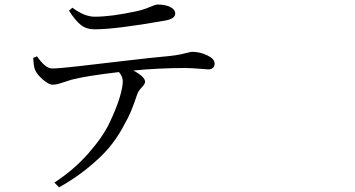

<svg xmlns="http://www.w3.org/2000/svg" viewBox="-20 -759 1540 833"><path d="M279.3 -712.9 293.9 -725.6Q346.7 -686.5 390.6 -686.5Q462.9 -686.5 571.3 -710Q602.5 -716.8 628.4 -728Q654.3 -739.3 664.1 -739.3Q697.3 -739.3 718.8 -728.5Q740.2 -717.8 740.2 -700.2Q740.2 -677.7 697.3 -669.9Q482.4 -631.8 390.6 -631.8Q354.5 -631.8 330.6 -650.9Q306.6 -669.9 279.3 -712.9ZM124 -507.8 140.6 -514.6Q176.8 -461.9 206.1 -461.9Q235.4 -461.9 320.3 -471.7Q405.3 -481.4 521 -495.1Q636.7 -508.8 711.9 -515.6Q742.2 -518.6 764.6 -523.4Q787.1 -528.3 797.9 -531.2Q808.6 -534.2 813.5 -534.2Q846.7 -534.2 878.9 -519Q911.1 -503.9 911.1 -483.4Q911.1 -458 882.8 -458Q878.9 -458 843.8 -460.9Q808.6 -463.9 780.3 -463.9Q670.9 -463.9 558.6 -453.1Q609.4 -425.8 609.4 -404.3Q609.4 -394.5 594.7 -379.4Q580.1 -364.3 575.2 -349.6Q561.5 -308.6 549.3 -278.8Q537.1 -249 509.8 -200.7Q482.4 -152.3 449.2 -113.8Q416 -75.2 360.4 -29.8Q304.7 15.6 236.3 53.7L215.8 33.2Q299.8 -21.5 362.8 -92.8Q425.8 -164.1 455.6 -227.1Q485.4 -290 499 -335.4Q512.7 -380.9 512.7 -406.2Q512.7 -426.8 496.1 -446.3Q353.5 -429.7 290 -413.1Q280.3 -410.2 262.7 -404.3Q245.1 -398.4 232.9 -395Q220.7 -391.6 210 -391.6Q192.4 -390.6 165.5 -414.1Q138.7 -437.5 130.9 -459Q126 -471.7 124 -507.8Z"/></svg>

Font: Bpmf Zihi Serif Regular
Style: Regular
Weight: 400
Foundry: But Ko
Version: Version 1.320